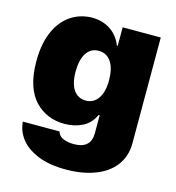

<svg xmlns="http://www.w3.org/2000/svg" viewBox="-112 -648 873 954"><g transform="rotate(15 324.5 -171.5)"><path d="M312.5 210.2Q227.6 210.2 170.1 186.8Q110.1 162.3 79.5 122.9Q49 83.5 45.5 35.5H234.4Q240.8 58.6 263.8 68.2Q286.9 78.1 318.2 78.1Q406.2 78.1 406.2 -1.4V-93.8H400.6Q381 -48.7 339.1 -27.7Q297.9 -7.1 247.2 -7.1Q156.2 -7.1 96.2 -69.2Q66.1 -100.5 49.4 -150.9Q32.7 -201.3 32.7 -272.7Q32.7 -322.4 41 -362.6Q49.4 -402.7 64.3 -433.8Q79.2 -464.8 99.4 -487.4Q119.7 -509.9 143.3 -524.3Q166.9 -538.7 193 -545.6Q219.1 -552.6 245.7 -552.6Q275.6 -552.6 300.2 -544.6Q324.9 -536.6 344.3 -522.7Q363.6 -508.9 377.3 -490.2Q391 -471.6 399.1 -450.3H403.4V-545.5H599.4V-1.4Q599.4 33 589.8 62Q580.3 90.9 562.3 114.3Q544.4 137.8 519.4 155.5Q494.3 173.3 463.4 185Q398.4 210.2 312.5 210.2ZM319.6 -146.3Q339.8 -146.3 355.8 -154.8Q371.8 -163.4 383 -179.7Q394.2 -196 400.2 -219.5Q406.2 -242.9 406.2 -272.7Q406.2 -301.5 400.9 -325.3Q395.6 -349.1 384.8 -366.1Q373.9 -383.2 357.6 -392.6Q341.3 -402 319.6 -402Q298.3 -402 282.3 -392.8Q266.3 -383.5 255.7 -366.5Q245 -349.4 239.7 -325.6Q234.4 -301.8 234.4 -272.7Q234.4 -240.4 240.6 -216.6Q246.8 -192.8 258 -177.2Q269.2 -161.6 285 -153.9Q300.8 -146.3 319.6 -146.3Z"/></g></svg>

Font: Linik Sans Black
Style: Regular
Weight: 900
Designer: Fonts by Rasmus Andersson / Changes by Cristiano Sobral with parts from Marc Monis
Foundry: rsms
Version: Version 3.020; ttfautohint (v1.6)